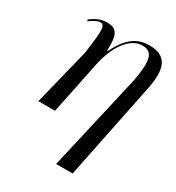

<svg xmlns="http://www.w3.org/2000/svg" viewBox="-187 -658 923 1009"><g transform="rotate(30 274.5 -153.5)"><path d="M309 239H409L529 -350C557 -487 522 -546 424 -546C363 -546 302 -524 247 -410H243C248 -514 227 -539 169 -539C128 -539 97 -520 72 -501L76 -492C98 -509 122 -522 138 -522C170 -522 167 -486 149 -347L63 0H164L230 -320C254 -435 314 -527 392 -527C457 -527 467 -474 443 -346Z"/></g></svg>

Font: Noto Serif Display SemiCondensed
Style: Italic
Weight: 400
Width: 4
Italic angle: -12°
Designer: Monotype Design Team
Foundry: Monotype Imaging Inc.
Version: Version 2.009